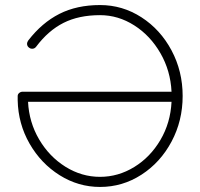

<svg xmlns="http://www.w3.org/2000/svg" viewBox="-20 -730 793 760"><path d="M703 -350Q703 -252 659 -169.5Q615 -87 540 -38.5Q465 10 376 10Q290 10 216 -36.5Q142 -83 97 -161.5Q52 -240 50 -333V-350Q50 -357 56 -362Q62 -367 70 -367H659Q655 -450 615 -519.5Q575 -589 511.5 -629.5Q448 -670 376 -670Q292 -670 231.5 -639.5Q171 -609 123 -545Q117 -537 107 -537Q101 -537 97 -540Q87 -546 87 -557Q87 -563 92 -570Q146 -640 215 -675Q284 -710 376 -710Q465 -710 540 -661.5Q615 -613 659 -530.5Q703 -448 703 -350ZM659 -327H91Q95 -246 135 -178Q175 -110 239 -70Q303 -30 376 -30Q448 -30 511.5 -69Q575 -108 615 -176Q655 -244 659 -327Z"/></svg>

Font: Quicksand Light
Style: Regular
Weight: 300
Designer: Andrew Paglinawan
Foundry: Andrew Paglinawan
Version: Version 3.000